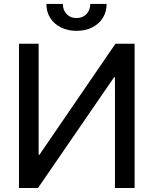

<svg xmlns="http://www.w3.org/2000/svg" viewBox="-20 -948 774 968"><path d="M75.7 -727.5H174.8V-167.5H178.7L562 -727.5H658.7V0H559.6V-558.6H555.2L171.4 0H75.7ZM365.7 -792.5Q321.3 -792.5 286.9 -809.8Q252.4 -827.1 233.2 -857.7Q213.9 -888.2 213.9 -928.2H296.9Q296.9 -897 315.9 -877Q335 -856.9 365.7 -856.9Q396.5 -856.9 415.8 -877Q435.1 -897 435.1 -928.2H517.6Q517.6 -888.2 498.3 -857.7Q479 -827.1 445.1 -809.8Q411.1 -792.5 365.7 -792.5Z"/></svg>

Font: Inter Cardless Tabular
Style: Regular
Weight: 400
Designer: Rasmus Andersson
Foundry: rsms
Version: Version 4.000;git-4fc901f